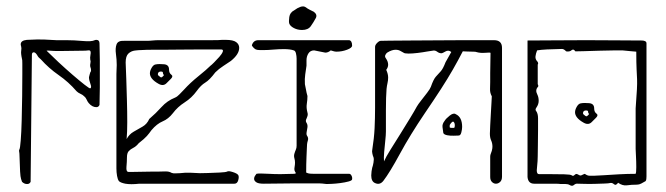

<svg xmlns="http://www.w3.org/2000/svg" viewBox="-20 -576 2087 602"><path d="M65 1Q56 1 49 -6Q48 -9 46 -15Q44 -21 43 -38.5Q42 -56 41 -91Q41 -96 40 -100.5Q39 -105 41 -108Q43 -111 45 -136Q47 -161 48 -198.5Q49 -236 49.5 -274.5Q50 -313 50 -343Q50 -363 50 -376.5Q50 -390 49 -391Q45 -409 46.5 -417Q48 -425 46 -432Q45 -434 45 -437Q45 -449 64 -451Q102 -453 119 -452Q136 -451 157 -450H189Q212 -450 239.5 -447.5Q267 -445 277 -450Q279 -451 282 -451Q292 -451 292 -440Q293 -409 293 -387.5Q293 -366 293 -345Q293 -324 293 -301.5Q293 -279 292 -247Q289 -240 282 -240Q269 -240 258 -253Q254 -258 251.5 -264Q249 -270 244 -274Q239 -279 232 -282Q225 -285 220 -290Q195 -319 164 -340.5Q133 -362 108 -390Q106 -392 103.5 -394Q101 -396 99 -399Q92 -412 86 -412Q80 -412 80 -404L76 -6Q73 1 65 1ZM263 -299Q268 -301 263.5 -313Q259 -325 259 -334Q260 -338 261 -342Q262 -346 263 -349Q268 -354 263 -367Q262 -372 263.5 -378Q265 -384 263 -389Q262 -395 263.5 -403Q265 -411 264 -414Q263 -419 256.5 -418Q250 -417 241 -417Q221 -417 203 -416.5Q185 -416 165 -416Q148 -416 138 -417Q128 -418 126 -417Q141 -402 163 -381.5Q185 -361 207 -342Q229 -323 245 -310.5Q261 -298 263 -299Z M373 0Q358 -3 353 -8Q349 -13 347 -24.5Q345 -36 345 -48V-344Q345 -352 345.5 -358.5Q346 -365 346 -372Q346 -389 343.5 -407Q341 -425 345.5 -437Q350 -449 369 -448Q385 -448 392 -448Q399 -448 408 -448Q417 -448 440 -448Q449 -448 458.5 -449Q468 -450 477 -450Q491 -450 520.5 -450Q550 -450 583.5 -450Q617 -450 643 -450Q669 -450 676 -451H688Q711 -451 720.5 -444Q730 -437 730 -426Q730 -406 704 -385Q694 -378 680 -369Q666 -360 655 -349Q637 -325 623.5 -317Q610 -309 597 -291Q581 -269 559 -255Q537 -241 522 -221Q508 -203 490 -195.5Q472 -188 455 -168Q448 -158 440.5 -149.5Q433 -141 415 -127Q407 -117 398 -112.5Q389 -108 383.5 -102Q378 -96 378 -82Q378 -69 376.5 -53Q375 -37 383 -37Q386 -37 399 -37Q412 -37 429 -37.5Q446 -38 459.5 -38Q473 -38 477 -38Q485 -38 497.5 -38.5Q510 -39 518 -34Q523 -32 530 -32.5Q537 -33 544 -33Q561 -35 575.5 -34.5Q590 -34 607 -33Q612 -33 631 -33.5Q650 -34 669 -35Q688 -36 692 -38Q696 -41 710 -36.5Q724 -32 727 -27Q730 -22 727 -11Q724 0 715 0Q711 0 688.5 0Q666 0 633 0Q600 0 564 0Q528 0 495.5 0Q463 0 441.5 0Q420 0 417 0Q390 3 373 0ZM377 -140Q385 -155 399 -163Q413 -171 427 -179Q441 -187 448 -203Q469 -221 486.5 -240.5Q504 -260 529 -270Q536 -273 543 -280.5Q550 -288 557 -295Q576 -316 602 -337Q628 -358 640 -370Q643 -372 651 -380Q659 -388 667.5 -397.5Q676 -407 678.5 -414Q681 -421 673 -421Q653 -421 617 -421Q581 -421 545.5 -420.5Q510 -420 489 -420Q473 -420 456 -420Q439 -420 422 -419Q415 -419 403 -417.5Q391 -416 382.5 -408Q374 -400 374 -380Q375 -359 376 -327Q377 -295 378 -260Q379 -225 379 -193Q379 -161 377 -140ZM502 -315Q492 -305 477.5 -313Q463 -321 456 -330Q450 -338 450 -346Q450 -354 455.5 -363.5Q461 -373 468 -374Q479 -376 494.5 -374.5Q510 -373 510 -358Q510 -347 517 -342Q524 -337 516 -329ZM489 -335 493 -339Q495 -341 493 -342Q491 -343 491 -347Q491 -351 487 -351.5Q483 -352 480 -351Q475 -349 475 -343Q475 -340 477 -339Q479 -337 482.5 -334.5Q486 -332 489 -335Z M1004 1Q988 -1 981.5 -1Q975 -1 969 -1H902L807 0Q791 0 784.5 -4Q778 -8 777 -13Q776 -19 779.5 -24.5Q783 -30 784 -31Q791 -33 823.5 -31Q856 -29 901 -31Q904 -31 906.5 -32Q909 -33 905 -38Q902 -43 903.5 -51.5Q905 -60 905 -66Q905 -73 903 -80Q901 -87 903 -94Q905 -101 907.5 -106.5Q910 -112 910 -119V-392Q910 -400 908 -408.5Q906 -417 901 -418Q890 -422 870 -422Q854 -422 837 -420.5Q820 -419 807 -419Q803 -419 795 -419Q787 -419 782 -421Q778 -423 773.5 -428Q769 -433 770 -435Q775 -450 790 -450H1075Q1084 -448 1084 -433Q1084 -426 1068 -420Q1052 -414 1035 -414Q1030 -414 1025.5 -415.5Q1021 -417 1017 -418Q1009 -411 1000 -411L965 -418Q953 -418 947 -408.5Q941 -399 941 -387V-370Q939 -356 937 -342.5Q935 -329 936 -312Q938 -304 939.5 -294.5Q941 -285 944 -275Q944 -263 942 -250.5Q940 -238 944 -223Q946 -217 943.5 -210.5Q941 -204 941 -204Q937 -197 941 -191Q945 -185 944 -177Q943 -170 941.5 -162Q940 -154 943 -150Q948 -143 945 -134.5Q942 -126 942 -108Q942 -108 941 -84.5Q940 -61 940 -35Q940 -35 945 -33Q950 -31 965 -31H1075Q1079 -31 1082 -25.5Q1085 -20 1084 -14Q1084 -10 1073 -7Q1062 -4 1047 -2Q1032 0 1019.5 0.5Q1007 1 1004 1ZM927 -482Q913 -482 901.5 -488Q890 -494 887 -502Q885 -508 887 -522.5Q889 -537 903 -544Q912 -551 922 -554.5Q932 -558 939 -553Q944 -549 951 -545.5Q958 -542 964 -539Q976 -530 970 -519Q963 -506 954.5 -494Q946 -482 927 -482Z M1535 0Q1528 0 1522.5 -5.5Q1517 -11 1517 -21V-85Q1517 -90 1519 -94.5Q1521 -99 1522 -103Q1523 -107 1523.5 -110Q1524 -113 1524 -116Q1524 -127 1520 -135.5Q1516 -144 1516 -157Q1516 -165 1517 -182.5Q1518 -200 1519 -219.5Q1520 -239 1521 -254.5Q1522 -270 1522 -274Q1516 -285 1516.5 -297Q1517 -309 1517 -319Q1517 -326 1517 -347Q1517 -368 1518 -410Q1518 -412 1502 -410.5Q1486 -409 1473 -413Q1472 -414 1462.5 -414Q1453 -414 1444 -414.5Q1435 -415 1433 -415Q1432 -415 1431 -415Q1416 -386 1400 -358Q1384 -330 1363 -297.5Q1342 -265 1312 -221Q1266 -153 1234 -94Q1202 -35 1182 -9Q1171 5 1156 -2Q1144 -7 1144 -26Q1144 -31 1145 -39Q1146 -47 1147 -50Q1149 -55 1151 -66Q1153 -77 1151 -83Q1149 -87 1147.5 -94.5Q1146 -102 1147 -105Q1153 -143 1154.5 -174Q1156 -205 1156 -239V-429Q1156 -435 1162.5 -441.5Q1169 -448 1174 -448Q1176 -448 1201.5 -448.5Q1227 -449 1266 -449Q1305 -449 1349 -449.5Q1393 -450 1432.5 -450Q1472 -450 1498.5 -450Q1525 -450 1529 -450Q1554 -450 1554 -426V-22Q1554 -11 1548 -5.5Q1542 0 1535 0ZM1190 -164Q1190 -153 1188 -135Q1186 -117 1184.5 -99Q1183 -81 1184 -70Q1190 -84 1204.5 -107Q1219 -130 1235.5 -156.5Q1252 -183 1266 -206Q1280 -229 1287 -242Q1291 -249 1300.5 -261Q1310 -273 1319.5 -285.5Q1329 -298 1331 -304Q1339 -327 1346.5 -335.5Q1354 -344 1361.5 -352Q1369 -360 1377 -381Q1378 -382 1383.5 -392.5Q1389 -403 1395 -413Q1390 -417 1385 -417Q1381 -417 1377.5 -415Q1374 -413 1370 -411Q1366 -409 1364 -409Q1357 -409 1350.5 -414Q1344 -419 1336 -417Q1333 -417 1319.5 -414.5Q1306 -412 1289.5 -410Q1273 -408 1261 -408Q1248 -408 1245 -411Q1241 -413 1235 -416.5Q1229 -420 1220 -420Q1215 -420 1208.5 -418Q1202 -416 1194 -411Q1190 -408 1188 -403Q1186 -398 1190 -393Q1197 -383 1197 -373Q1197 -365 1191 -357Q1197 -344 1197 -333Q1197 -324 1195 -315.5Q1193 -307 1192 -297Q1191 -286 1190.5 -268.5Q1190 -251 1190 -230ZM1418 -151Q1414 -151 1403 -150.5Q1392 -150 1382 -152Q1372 -154 1370 -159Q1369 -167 1367.5 -177Q1366 -187 1374 -197Q1378 -204 1390 -213.5Q1402 -223 1409 -218Q1429 -209 1429 -178Q1429 -171 1426.5 -161Q1424 -151 1418 -151ZM1403 -175Q1405 -175 1405.5 -178Q1406 -181 1406 -183Q1406 -191 1402 -194Q1400 -196 1396.5 -192.5Q1393 -189 1392 -187Q1390 -185 1390 -182.5Q1390 -180 1390 -177Q1391 -175 1396.5 -175Q1402 -175 1403 -175Z M1766 4Q1761 1 1753.5 1Q1746 1 1738 1Q1734 0 1715.5 0Q1697 0 1678.5 0Q1660 0 1655 0Q1636 0 1634 -21V-449Q1673 -449 1720.5 -449.5Q1768 -450 1818 -450Q1868 -450 1913.5 -449.5Q1959 -449 1993 -449Q1998 -449 2002.5 -447Q2007 -445 2007 -440V-23Q2007 -19 2006.5 -14.5Q2006 -10 2004 -8Q1997 -4 1990.5 -0.5Q1984 3 1977 3Q1960 3 1946 5Q1932 7 1918 -3Q1911 7 1905 1.5Q1899 -4 1892 -2Q1889 -1 1875.5 -0.5Q1862 0 1844.5 0.5Q1827 1 1812.5 0.5Q1798 0 1792 0Q1785 -1 1779.5 4Q1774 9 1766 4ZM1843 -25Q1851 -25 1872 -26.5Q1893 -28 1920.5 -29.5Q1948 -31 1973 -31Q1975 -35 1975 -52Q1975 -69 1974 -87Q1973 -105 1973 -109V-236Q1976 -276 1977 -295.5Q1978 -315 1977.5 -327.5Q1977 -340 1976 -358.5Q1975 -377 1975 -414Q1972 -414 1957.5 -415.5Q1943 -417 1932 -418Q1929 -418 1907.5 -418Q1886 -418 1858.5 -417Q1831 -416 1809.5 -415.5Q1788 -415 1784 -415Q1778 -424 1772 -418.5Q1766 -413 1755 -415Q1748 -423 1741 -422.5Q1734 -422 1726 -422Q1715 -422 1695 -421Q1675 -420 1664 -418Q1660 -408 1659 -399.5Q1658 -391 1664 -384Q1666 -383 1667 -379Q1668 -375 1666 -374V-312Q1669 -307 1667 -304Q1657 -294 1665 -279Q1667 -275 1668 -270Q1669 -265 1669 -260Q1669 -249 1662 -239Q1657 -232 1661 -228Q1667 -220 1667 -205Q1667 -194 1667 -169.5Q1667 -145 1666.5 -121Q1666 -97 1666 -86Q1666 -79 1665.5 -71Q1665 -63 1663 -42Q1663 -30 1670 -30Q1682 -30 1705 -30Q1728 -30 1749 -29.5Q1770 -29 1773 -26Q1777 -23 1781 -27Q1786 -32 1790 -30Q1794 -28 1798 -26Q1802 -25 1807.5 -28.5Q1813 -32 1815 -30Q1822 -25 1829 -25Q1836 -25 1843 -25ZM1835 -193Q1825 -183 1810.5 -191Q1796 -199 1789 -208Q1783 -216 1783 -224Q1783 -232 1788.5 -241.5Q1794 -251 1801 -252Q1812 -254 1827.5 -252.5Q1843 -251 1843 -236Q1843 -225 1850 -220Q1857 -215 1849 -207ZM1822 -213 1826 -217Q1828 -219 1826 -220Q1824 -221 1824 -225Q1824 -229 1820 -229.5Q1816 -230 1813 -229Q1808 -227 1808 -221Q1808 -218 1810 -217Q1812 -215 1815.5 -212.5Q1819 -210 1822 -213Z"/></svg>

Font: Sankofa Display
Style: Regular
Weight: 400
Designer: Batsirai Madzonga
Foundry: Batsirai Madzonga
Version: Version 1.000; ttfautohint (v1.8.4.7-5d5b)